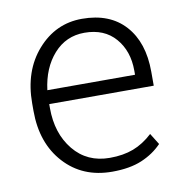

<svg xmlns="http://www.w3.org/2000/svg" viewBox="-67 -602 649 675"><g transform="rotate(-10 257.5 -264.0)"><path d="M280.8 9.8Q175.3 9.8 110.1 -61.8Q44.9 -133.3 44.9 -248.5V-275.4Q44.9 -391.1 109.6 -464.6Q174.3 -538.1 268.6 -538.1Q367.7 -538.1 422.1 -477.8Q476.6 -417.5 476.6 -312.5V-262.7H103.5V-248.5Q103.5 -157.7 151.9 -98.6Q200.2 -39.6 280.8 -39.6Q329.1 -39.6 365.5 -53.5Q401.9 -67.4 434.6 -97.7L459.5 -57.6Q429.7 -26.4 386.7 -8.3Q343.8 9.8 280.8 9.8ZM268.6 -488.3Q202.6 -488.3 158.9 -439.2Q115.2 -390.1 105.5 -312H418.5V-326.7Q418.5 -397 378.9 -442.6Q339.4 -488.3 268.6 -488.3Z"/></g></svg>

Font: Franko
Style: Light
Weight: 300
Designer: Google
Version: Version 1.200310; 2013